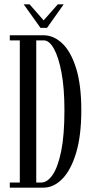

<svg xmlns="http://www.w3.org/2000/svg" viewBox="-20 -862 422 882"><path d="M25 0V-23.5H71V-676.5H25V-700H179.5Q227 -700 266.5 -662.2Q306 -624.5 329.8 -548Q353.5 -471.5 353.5 -355.5Q353.5 -238.5 329.5 -159.2Q305.5 -80 266 -40Q226.5 0 179.5 0ZM146.5 -23.5H169Q197.5 -23.5 221.8 -58.8Q246 -94 261 -167.2Q276 -240.5 276 -355.5Q276 -457 262.5 -528.8Q249 -600.5 227.5 -638.5Q206 -676.5 181.5 -676.5H146.5ZM166 -734 89 -842H116L180.5 -768.5L245.5 -842H272.5L196 -734Z"/></svg>

Font: Imbue 48pt
Style: Regular
Weight: 400
Designer: Tyler Finck
Foundry: Etcetera Type Company
Version: Version 1.102